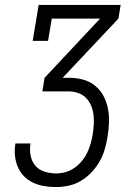

<svg xmlns="http://www.w3.org/2000/svg" viewBox="-20 -755 540 775"><path d="M206 0Q181 0 157.5 -4Q134 -8 113 -18Q92 -28 76.5 -44Q61 -60 52 -81Q43 -102 40.5 -126Q38 -150 42 -175V-176H103V-175Q99 -151 103.5 -127.5Q108 -104 122 -87Q136 -70 159 -62.5Q182 -55 206 -55Q225 -55 243.5 -60Q262 -65 279 -76.5Q296 -88 309.5 -104Q323 -120 331.5 -137.5Q340 -155 345.5 -174Q351 -193 354 -211Q357 -232 358.5 -252Q360 -272 357.5 -291.5Q355 -311 347.5 -329Q340 -347 327 -360Q314 -373 296 -379.5Q278 -386 258 -386H151L160 -441L384 -680H189L174 -590H112L136 -735H467L458 -680L233 -441H258Q287 -441 314 -434Q341 -427 362.5 -410Q384 -393 397 -369Q410 -345 415.5 -317.5Q421 -290 420 -261Q419 -232 414 -202Q410 -177 402.5 -151.5Q395 -126 381.5 -102.5Q368 -79 349 -59Q330 -39 306.5 -25Q283 -11 257 -5.5Q231 0 206 0Z"/></svg>

Font: Iosevka Curly Slab Light
Style: Italic
Weight: 300
Italic angle: -9°
Monospace: yes
Designer: Belleve Invis
Foundry: Belleve Invis
Version: Version 22.1.2; ttfautohint (v1.8.4)